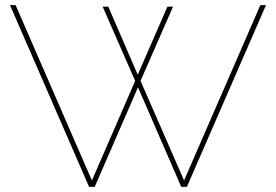

<svg xmlns="http://www.w3.org/2000/svg" viewBox="-20 -730 1078 750"><path d="M381 -704H403L518 -438L634 -704H656L529 -414L699 -25L997 -710H1019L710 0H688L519 -389L350 0H328L19 -710H41L339 -25L508 -414Z"/></svg>

Font: Raleway Thin Thin
Style: Regular
Weight: 250
Version: Version 4.026